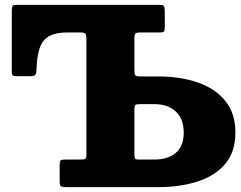

<svg xmlns="http://www.w3.org/2000/svg" viewBox="-20 -770 992 790"><path d="M311 -113.5Q326 -113.5 330.8 -116.5Q335.5 -119.5 335.5 -134.5V-606.5Q335.5 -624 332.2 -630Q329 -636 312.5 -636.5H258Q211.5 -636.5 184 -622.2Q156.5 -608 144 -574Q131.5 -540 130 -480.5Q129.5 -465.5 124.2 -461Q119 -456.5 103 -456.5H51.5Q39 -456.5 33.8 -459Q28.5 -461.5 28.5 -474V-725Q28.5 -739 31.2 -744.5Q34 -750 47.5 -750H633.5Q650.5 -750 654.2 -745.2Q658 -740.5 658 -723.5V-658.5Q658 -644.5 654.8 -640.5Q651.5 -636.5 637.5 -636.5H560Q542 -636.5 537.5 -632.2Q533 -628 533 -610.5V-482Q533 -464.5 536.8 -460Q540.5 -455.5 558 -455.5H630Q720.5 -455.5 792.5 -431Q864.5 -406.5 906.5 -355.5Q948.5 -304.5 948.5 -224.5Q948.5 -145 906.5 -95.5Q864.5 -46 792.5 -23Q720.5 0 630 0H251Q236 0 230.8 -3.8Q225.5 -7.5 225.5 -24V-91.5Q225.5 -106.5 229.5 -110Q233.5 -113.5 249 -113.5ZM555 -341.5Q541 -341.5 537 -338Q533 -334.5 533 -319.5V-135Q533 -122.5 535.5 -118Q538 -113.5 550 -113.5H615.5Q671 -113.5 703.5 -141.2Q736 -169 736 -224.5Q736 -280.5 703.5 -311Q671 -341.5 615.5 -341.5Z"/></svg>

Font: Besley* Heavy
Style: Regular
Weight: 800
Designer: Owen Earl
Foundry: indestructible type*
Version: Version 3.000; ttfautohint (v1.8.3)